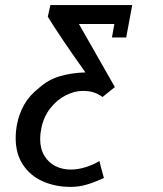

<svg xmlns="http://www.w3.org/2000/svg" viewBox="-20 -570 640 753"><path d="M41.5 -28.5Q41.5 -54.5 46.5 -81.5Q54.5 -123.5 75 -159.8Q95.5 -196 133.5 -225.5Q169 -257.5 214.5 -271Q260 -284.5 315 -286Q211 -432.5 167.5 -504.5L177.5 -550H498.5L475 -423H419L428.5 -476H289.5L430.5 -228.5L382 -189.5Q366 -201.5 347.8 -207.5Q329.5 -213.5 304 -213.5Q272.5 -213.5 238 -196.2Q203.5 -179 176.8 -144.8Q150 -110.5 141.5 -63.5Q137.5 -42 137.5 -25.5Q137.5 14 154.2 41.2Q171 68.5 198 81.8Q225 95 257 95Q287 95 317 85.2Q347 75.5 370 61.5Q371.5 70 375.5 84.2Q379.5 98.5 381 104.5Q386 121.5 387.5 128Q349.5 145.5 319.2 154.2Q289 163 257.5 163Q197.5 163 148.5 141.5Q99.5 120 70.5 76.8Q41.5 33.5 41.5 -28.5Z"/></svg>

Font: JuliaMono Italic
Style: Regular
Weight: 400
Italic angle: -9°
Monospace: yes
Designer: cormullion
Foundry: corm
Version: Version 0.049; ttfautohint (v1.8.4)